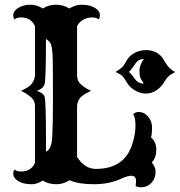

<svg xmlns="http://www.w3.org/2000/svg" viewBox="-20 -777 769 820"><path d="M219.7 9.8Q187.5 9.8 162.6 -5.9Q137.7 9.8 116.5 9.8Q95.2 9.8 81.5 6.1Q67.9 2.4 57.6 -3.9Q36.6 -16.6 36.6 -35.6Q36.6 -45.4 42 -52.7Q52.7 -44.4 69.3 -44.4Q112.8 -44.4 129.4 -81.5V-320.3Q129.4 -342.8 120.1 -353.5Q105.5 -371.6 69.8 -389.2Q103 -404.3 112.8 -416Q129.4 -435.1 129.4 -459V-665Q112.8 -702.6 69.3 -702.6Q52.7 -702.6 42 -694.3Q36.6 -701.7 36.6 -711.2Q36.6 -720.7 42.2 -729Q47.9 -737.3 57.6 -743.2Q80.1 -756.8 109.1 -756.8Q138.2 -756.8 162.6 -740.7Q188 -756.8 219.2 -756.8Q250.5 -756.8 275.9 -740.7Q303.2 -756.8 325.7 -756.8Q348.1 -756.8 361.8 -753.2Q375.5 -749.5 385.7 -743.2Q406.7 -730.5 406.7 -711.4Q406.7 -701.7 401.4 -694.3Q390.6 -702.6 372.6 -702.6Q354.5 -702.6 336.2 -693.1Q317.9 -683.6 309.1 -664.6V-459Q309.1 -435.1 319.3 -423.3Q335.4 -404.3 368.7 -389.2Q333 -371.6 323.2 -360.4Q309.1 -342.8 309.1 -320.3V-106.9Q341.3 -55.7 389.6 -55.7Q509.3 -55.7 543.5 -157.2Q558.6 -202.1 558.6 -239.5Q558.6 -276.9 548.3 -289.6Q559.6 -298.8 571.5 -298.8Q583.5 -298.8 593.8 -293.9Q604 -289.1 612.3 -279.3Q629.4 -259.3 629.4 -231.9Q629.4 -204.6 625 -189.9Q647.5 -171.4 647.5 -137.7Q647.5 -104 628.4 -83Q644.5 -62.5 644.5 -45.9Q644.5 -29.3 639.9 -17.3Q635.3 -5.4 627 3.9Q608.4 22.9 582.5 22.9Q569.8 22.9 559.1 17.6Q561 6.8 561 -3.9Q561 -26.4 540.5 -26.4Q525.4 -26.4 498.5 -14.2Q446.8 9.8 380.6 9.8Q314.5 9.8 277.3 -7.3Q252 9.8 219.7 9.8ZM176.3 -129.4Q200.7 -138.7 203.1 -193.4Q206.1 -248 206.1 -344.7Q206.1 -441.4 205.8 -473.4Q205.6 -505.4 205.1 -524.9Q203.6 -582.5 194.1 -594.5Q184.6 -606.4 176.3 -610.4Q176.3 -440.4 170.4 -417Q163.6 -397.5 137.2 -389.2Q166.5 -378.9 170.4 -364.3Q176.3 -340.8 176.3 -192.9ZM473.6 -469.7Q501 -486.8 508.1 -497.3Q515.1 -507.8 519.5 -516.1Q531.2 -538.1 554 -550.5Q576.7 -563 603 -563Q657.7 -563 682.1 -517.1Q701.7 -481 728.5 -469.7Q721.2 -465.3 714.8 -461.9Q708.5 -458.5 703.1 -454.1Q691.9 -444.8 680.7 -425.5Q669.4 -406.2 648.7 -391.8Q627.9 -377.4 603 -377.4Q578.1 -377.4 554.9 -391.8Q531.7 -406.2 519.5 -428.2Q505.4 -452.6 493.9 -459.2Q482.4 -465.8 473.6 -469.7ZM594.2 -525.4Q583.5 -525.4 575.2 -521.2Q566.9 -517.1 560.5 -508.8Q554.2 -500.5 551.5 -495.8Q548.8 -491.2 544.9 -486.3Q535.6 -472.7 529.8 -469.7Q537.6 -465.3 544.2 -455.8Q550.8 -446.3 559.6 -435.5Q572.8 -419.9 594.2 -419.9Q591.3 -425.3 588.1 -429.9Q585 -434.6 582 -439.7Q579.1 -444.8 577.4 -451.9Q575.7 -459 575.7 -478.3Q575.7 -497.6 594.2 -525.4Z"/></svg>

Font: Rye
Style: Regular
Weight: 400
Designer: Nicole Fally
Foundry: Nicole Fally
Version: Version 1.001